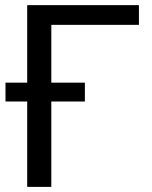

<svg xmlns="http://www.w3.org/2000/svg" viewBox="-20 -731 596 751"><path d="M312 -334H180.7V0H86.4V-334H1.5V-407.7H86.4V-710.9H523.4V-633.8H180.7V-407.7H312Z"/></svg>

Font: Noboto
Style: Regular
Weight: 400
Designer: Google
Version: Version 2.001101; 2014